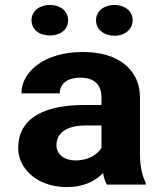

<svg xmlns="http://www.w3.org/2000/svg" viewBox="-20 -749 666 779"><path d="M547.9 -128V-352C547.9 -382.7 542 -409.7 530.3 -433C496.2 -500.8 422.5 -538 314.7 -538C238.6 -538 176.7 -518.5 134.3 -488C98.6 -462.2 67.2 -423.1 67.2 -370H222.3C222.3 -411.9 257.5 -434 305.9 -434C364 -434 391.7 -404.3 391.7 -353V-323H322.4C175.3 -323 54 -279.4 54 -148C54 -125.3 59.1 -104.3 69.4 -85C98.8 -29.6 162.6 10 252 10C319.9 10 367 -14.5 398.3 -47C401.2 -28.3 406.4 -12.7 413.7 0H571V-8C554.7 -40.6 547.9 -78.8 547.9 -128ZM209.1 -159C209.1 -217.5 261.3 -240 327.9 -240H391.7V-149C373.9 -119.9 336 -98 286.1 -98C243 -98 209.1 -121.6 209.1 -159ZM182.7 -605C224.9 -605 256.4 -629 256.4 -667C256.4 -704.1 224.2 -729 182.7 -729C140.9 -729 107.9 -704.6 107.9 -667C107.9 -628.4 139.7 -605 182.7 -605ZM444.5 -604C486.1 -604 518.2 -629.4 518.2 -667C518.2 -704.1 486 -729 444.5 -729C402.7 -729 369.7 -704.6 369.7 -667C369.7 -628.8 402.1 -604 444.5 -604Z"/></svg>

Font: Asimov
Style: Wid
Weight: 500
Designer: Google
Version: Version 2.000980; 2014